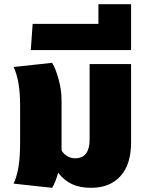

<svg xmlns="http://www.w3.org/2000/svg" viewBox="-20 -877 709 917"><path d="M606 -571V-196Q606 -92 555.5 -36Q505 20 415 20Q361 20 323 2Q285 -16 258 -52Q244 -4 229 20L45 0Q60 -32 68 -78Q76 -124 76 -196V-375Q76 -492 45 -557L229 -577Q246 -549 260 -498Q274 -447 274 -399V-172V-158V-159Q281 -145 298.5 -133Q316 -121 339 -121Q374 -121 391 -144Q408 -167 408 -210V-571Z M136 -763H450V-857H606V-638H127Z"/></svg>

Font: FiraGO Heavy
Style: Regular
Weight: 900
Designer: bBox Type
Foundry: bBox Type GmbH
Version: Version 1.001